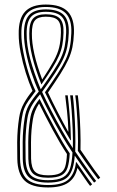

<svg xmlns="http://www.w3.org/2000/svg" viewBox="-20 -827 522 854"><path d="M193.5 6.8Q120.5 6.8 89.4 -23.8Q58.2 -54.2 57 -120Q56 -163.5 56.4 -194.5Q56.8 -225.5 58.9 -251Q61 -276.5 65 -303.2Q70.2 -339 86.8 -368.4Q103.2 -397.8 124.5 -422.8Q108.5 -458.8 94.5 -503.6Q80.5 -548.5 71.8 -593.6Q63 -638.8 63.2 -675.2Q62 -744.2 91.8 -775.5Q121.5 -806.8 183.5 -806.8Q252.2 -806.8 282 -774.8Q311.8 -742.8 308.8 -678.2Q307.5 -643.8 301.9 -616.4Q296.2 -589 283.5 -561.2Q270.8 -533.5 248.9 -498.9Q227 -464.2 193.5 -415.5Q211.5 -376.8 236 -329.4Q260.5 -282 283 -241.5L284.2 -242Q283 -286.2 278.2 -331.8Q273.5 -377.2 270 -403H281.2Q285.5 -370 290 -314.4Q294.5 -258.8 295.5 -203.8L293.5 -203Q263.8 -252 232.9 -311.4Q202 -370.8 180 -416.5Q214.5 -466 236.9 -500.4Q259.2 -534.8 272 -562.1Q284.8 -589.5 290.4 -616.9Q296 -644.2 297.2 -679.2Q300 -739.8 272.5 -767.9Q245 -796 183.5 -796Q126 -796 100 -767.1Q74 -738.2 75 -675.8Q74.8 -642.2 83.8 -595.2Q92.8 -548.2 107.5 -501.5Q122.2 -454.8 138.5 -421.8Q119 -396.2 106.8 -378.8Q94.5 -361.2 87.6 -343.9Q80.8 -326.5 77.2 -301.8Q73.2 -275.8 71.1 -250.8Q69 -225.8 68.6 -194.9Q68.2 -164 69.2 -120.2Q70.5 -57.8 99.2 -30.9Q128 -4 193.5 -4Q260.2 -4 286.6 -30.6Q313 -57.2 317.8 -105.2L319.8 -106Q337.2 -81 358.2 -50.6Q379.2 -20.2 389.8 -7.2L380.8 0Q371.8 -11.2 356.4 -33.9Q341 -56.5 325.2 -79.2L324 -78.8Q314.8 -36 283.6 -14.6Q252.5 6.8 193.5 6.8ZM193.5 -14.8Q134 -14.8 108.2 -39.1Q82.5 -63.5 81.2 -120.8Q80.5 -164.2 80.9 -194.9Q81.2 -225.5 83.4 -250.1Q85.5 -274.8 89.5 -300.5Q94 -333.8 108.6 -359.6Q123.2 -385.5 152.5 -419.8Q134.5 -458.5 119.4 -504.8Q104.2 -551 95.4 -596Q86.5 -641 86.8 -676.2Q86 -733.5 108.9 -759.4Q131.8 -785.2 183.5 -785.2Q239.5 -785.2 263.8 -760.1Q288 -735 285.8 -680Q284.5 -645.5 279.2 -619Q274 -592.5 261.4 -565.4Q248.8 -538.2 226 -503.5Q203.2 -468.8 167.2 -418Q184.8 -380.2 207.8 -335.5Q230.8 -290.8 255.8 -246.9Q280.8 -203 304 -168Q305 -206.8 303.2 -251.8Q301.5 -296.8 298.5 -337.2Q295.5 -377.8 292 -403H304Q307.5 -375 310.5 -331.8Q313.5 -288.5 314.8 -241Q316 -193.5 314.5 -153Q326.8 -135 344.8 -109.2Q362.8 -83.5 380 -59.2Q397.2 -35 407.8 -22L398.5 -14.8Q389.2 -26.5 373.9 -47.8Q358.5 -69 342 -92.6Q325.5 -116.2 312.5 -134.8Q308.2 -70 283.8 -42.4Q259.2 -14.8 193.5 -14.8ZM161.2 -429.5Q195.5 -477.5 217.2 -510.8Q239 -544 251 -569.9Q263 -595.8 268 -621.6Q273 -647.5 274.2 -680.8Q276 -730.5 254.9 -752.5Q233.8 -774.5 183.5 -774.5Q137.5 -774.5 117.6 -751.6Q97.8 -728.8 98.5 -676.5Q98 -627 114.4 -564.9Q130.8 -502.8 161.2 -429.5ZM164.2 -451.2Q109.2 -589 110.2 -677.2Q109.8 -724.5 126.6 -744Q143.5 -763.5 183.5 -763.5Q228.2 -763.5 246.2 -744.6Q264.2 -725.8 262.5 -681.5Q261.8 -651 257.2 -627Q252.8 -603 242.4 -579Q232 -555 213.1 -524.8Q194.2 -494.5 164.2 -451.2ZM167.8 -473.2Q201.5 -523.8 219 -556Q236.5 -588.2 243.2 -616.4Q250 -644.5 251 -682.5Q252.2 -721.2 237.4 -737Q222.5 -752.8 183.5 -752.8Q149.2 -752.8 135.4 -736.2Q121.5 -719.8 121.8 -677.5Q120.8 -598 167.8 -473.2ZM193.5 -25.5Q238 -25.5 260.6 -38.4Q283.2 -51.2 291.8 -78.5Q300.2 -105.8 302.5 -148.8Q279.2 -182.8 253.8 -226.5Q228.2 -270.2 203.6 -317.2Q179 -364.2 158.5 -408Q131.2 -376.2 118.5 -352Q105.8 -327.8 101.5 -299Q97.8 -273.8 95.8 -249.6Q93.8 -225.5 93.2 -195.1Q92.8 -164.8 93.8 -121Q95 -68.8 117.5 -47.1Q140 -25.5 193.5 -25.5ZM416.8 -29.5Q406.8 -41.8 390.1 -64.9Q373.5 -88 356 -113Q338.5 -138 326.2 -156Q327.8 -196.5 326.2 -243.5Q324.8 -290.5 321.6 -333.2Q318.5 -376 314.8 -403H326.2Q329.5 -377.5 332.6 -336Q335.8 -294.5 337.4 -248Q339 -201.5 338 -160.5Q350.2 -142.8 367.1 -118.2Q384 -93.8 400.1 -71.2Q416.2 -48.8 425.8 -36.8ZM193.5 -36.5Q146 -36.5 126.5 -55.2Q107 -74 106 -121.2Q105.2 -164.5 105.6 -194.6Q106 -224.8 108 -248.8Q110 -272.8 114 -297.8Q117.5 -322.5 127.4 -343Q137.2 -363.5 156 -387.2Q167 -365 184.1 -331.8Q201.2 -298.5 220.8 -262.4Q240.2 -226.2 258.6 -194.9Q277 -163.5 290.2 -145Q288.2 -104.8 280.4 -81Q272.5 -57.2 252.4 -46.9Q232.2 -36.5 193.5 -36.5ZM193.5 -47.2Q228.2 -47.2 245.8 -56Q263.2 -64.8 269.8 -85.4Q276.2 -106 277.8 -142Q248.5 -186.2 214.9 -248.5Q181.2 -310.8 153.8 -366.5Q131.8 -332.2 126.2 -296.2Q122.2 -271.5 120.2 -247.9Q118.2 -224.2 117.9 -194.4Q117.5 -164.5 118.2 -121.5Q119.2 -79.8 135.5 -63.5Q151.8 -47.2 193.5 -47.2Z"/></svg>

Font: Big Shoulders Inline Text Light
Style: Regular
Weight: 300
Designer: Patric King
Foundry: XO Type Co
Version: Version 1.000